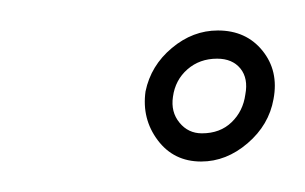

<svg xmlns="http://www.w3.org/2000/svg" viewBox="-20 -709 200 126"><path d="M112 -603Q128.5 -603 142.5 -615Q156.5 -627 159.5 -644Q163 -662.5 152.2 -675.8Q141.5 -689 123 -689Q106.5 -689 92.8 -677.5Q79 -666 75.5 -649Q73 -631 83.5 -617Q94 -603 112 -603ZM112.5 -621.5Q103.5 -621.5 97.8 -628.5Q92 -635.5 93.5 -645.5Q95 -656.5 103 -663.5Q111 -670.5 122.5 -670.5Q132.5 -670.5 137.8 -664Q143 -657.5 141 -647Q139.5 -636 132 -628.8Q124.5 -621.5 112.5 -621.5Z"/></svg>

Font: Anybody Condensed ExtraLight
Style: Italic
Weight: 250
Width: 3
Italic angle: -10°
Version: Version 1.113;gftools[0.9.25]